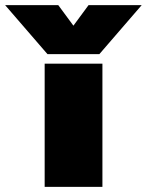

<svg xmlns="http://www.w3.org/2000/svg" viewBox="-139 -728 572 748"><path d="M-119 -708H88L147 -628L206 -708H413L248 -517H46ZM35 -480H260V0H35Z"/></svg>

Font: Prompt Black
Style: Regular
Weight: 900
Designer: Katatrad Team
Foundry: CadsonDemak
Version: Version 1.001